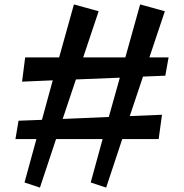

<svg xmlns="http://www.w3.org/2000/svg" viewBox="-20 -759 834 870"><path d="M161 91 91 68 145 -129H50L64 -212L170 -216L219 -395L80 -389L94 -499H248L315 -739L427 -708L357 -499H548L615 -739L727 -708L657 -499H744L729 -416L628 -412L568 -233L714 -239L699 -129H534L461 91L391 68L445 -129H234ZM264 -220 473 -229 523 -407 324 -399Z"/></svg>

Font: Joti One
Style: Regular
Weight: 400
Designer: Eduardo Rodriguez Tunni
Foundry: Eduardo Rodriguez Tunni
Version: Version 1.002; ttfautohint (v1.8.4.7-5d5b);gftools[0.9.24]